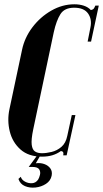

<svg xmlns="http://www.w3.org/2000/svg" viewBox="-20 -725 481 896"><path d="M66 110 77 100Q81 114 96.5 122.5Q112 131 129.5 130Q147 129 158 113Q163 105 166.5 91Q170 77 163 65.5Q156 54 131 54H114L153 1H168L147 37Q168 34 186.5 40.5Q205 47 215 61Q225 75 221 95Q216 119 194.5 133Q173 147 146 150Q119 153 96.5 143.5Q74 134 66 110ZM176 6Q113 6 75.5 -27.5Q38 -61 25.5 -112Q13 -163 24 -215L83 -493Q95 -550 131.5 -598Q168 -646 219.5 -675.5Q271 -705 327 -705Q351 -705 371 -698.5Q391 -692 404 -678Q413 -680 416.5 -683.5Q420 -687 425 -699H441L405 -531H389L402 -597Q410 -635 391 -662Q372 -689 326 -689Q281 -689 262 -659Q243 -629 231 -575L135 -121Q125 -73 128 -49.5Q131 -26 143.5 -18Q156 -10 176 -10Q196 -10 221 -16Q246 -22 266.5 -39.5Q287 -57 294 -91L315 -188H332L291 0H275Q277 -9 275 -14Q273 -19 264 -20Q246 -7 224.5 -0.5Q203 6 176 6Z"/></svg>

Font: Emberly Black
Style: Italic
Weight: 900
Italic angle: -12°
Designer: Rajesh Rajput
Foundry: Rajesh Rajput
Version: Version 1.000